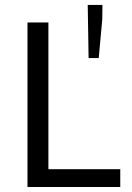

<svg xmlns="http://www.w3.org/2000/svg" viewBox="-20 -746 526 766"><path d="M89.6 0V-656.3H173.1V-70.9H459.8V0ZM333.5 -514.3 330 -726.4H388.7L388 -668.8L373.9 -514.3Z"/></svg>

Font: SourceSans3VF
Style: Regular
Weight: 200
Designer: Paul D. Hunt
Foundry: Adobe
Version: Version 3.052;hotconv 1.1.0;makeotfexe 2.6.0